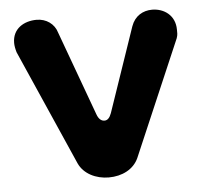

<svg xmlns="http://www.w3.org/2000/svg" viewBox="-42 -524 613 583"><g transform="rotate(-5 264.0 -232.0)"><path d="M267 16C308 16 343 -2 358 -35L509 -387C513 -398 512 -404 512 -413C512 -457 478 -480 442 -480C414 -480 389 -466 378 -435L290 -178C285 -164 278 -157 269 -157C259 -157 251 -164 246 -178L152 -435C144 -463 119 -480 90 -480C51 -480 16 -459 16 -416C16 -407 18 -397 21 -387L176 -35C191 -2 228 16 267 16Z"/></g></svg>

Font: Dongle
Style: Bold
Weight: 700
Designer: Yanghee Ryu
Foundry: Yanghee Ryu
Version: Version 2.000